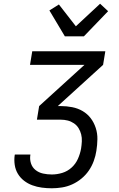

<svg xmlns="http://www.w3.org/2000/svg" viewBox="-20 -1010 640 1030"><path d="M258 0Q231 0 204.5 -3.5Q178 -7 153.5 -16Q129 -25 109 -40.5Q89 -56 76 -77.5Q63 -99 59 -125.5Q55 -152 59 -179L60 -181H143V-180Q139 -156 146 -134Q153 -112 170.5 -98Q188 -84 211 -79Q234 -74 258 -74Q286 -74 314 -82.5Q342 -91 364 -111Q386 -131 398 -158Q410 -185 415 -213Q418 -232 419 -251.5Q420 -271 415.5 -289Q411 -307 401.5 -322.5Q392 -338 376.5 -348.5Q361 -359 343 -363.5Q325 -368 306 -368H178L190 -441L433 -662H141L153 -735H545L533 -662L290 -441H305Q337 -441 367.5 -435Q398 -429 423.5 -414Q449 -399 466.5 -376Q484 -353 493.5 -324Q503 -295 502.5 -263.5Q502 -232 497 -201Q493 -174 483 -146.5Q473 -119 456.5 -95Q440 -71 417 -52Q394 -33 367.5 -21Q341 -9 313 -4.5Q285 0 258 0ZM328 -815 245 -954 296 -986 387 -869 517 -990 560 -950 430 -815Z"/></svg>

Font: Iosevka Custom Oblique
Style: Regular
Weight: 400
Italic angle: -9°
Designer: Belleve Invis
Foundry: Belleve Invis
Version: Version 27.0.1